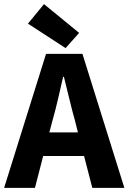

<svg xmlns="http://www.w3.org/2000/svg" viewBox="-26 -914 625 934"><path d="M230 -330 214 -270H353L338 -330Q324 -379 311 -434Q298 -489 285 -540H281Q269 -488 256.5 -433.5Q244 -379 230 -330ZM-6 0 198 -652H375L579 0H423L383 -155H184L144 0ZM293 -680 110 -799 188 -894 359 -754Z"/></svg>

Font: hySource Sans Pro
Style: Bold
Weight: 700
Designer: Paul D. Hunt
Foundry: Adobe Systems Incorporated
Version: Version 2.021;PS 2.000;hotconv 1.0.86;makeotf.lib2.5.63406